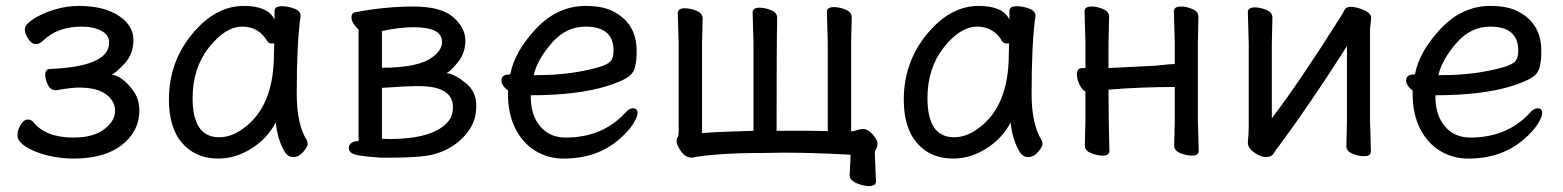

<svg xmlns="http://www.w3.org/2000/svg" viewBox="-20 -512 5282 649"><path d="M229 24Q184 24 141 13.5Q98 3 68.5 -15.5Q39 -34 39 -54Q39 -73 50 -90.5Q61 -108 73 -108Q85 -108 92 -100Q134 -47 229 -47Q295 -47 332 -75Q369 -103 369 -137Q369 -171 338 -193.5Q307 -216 247 -216Q220 -216 171 -207H168Q151 -207 142 -225Q133 -243 133 -259Q133 -279 150 -279Q349 -287 349 -368Q349 -394 322.5 -408Q296 -422 255 -422Q175 -422 126 -375Q114 -363 101 -363Q87 -363 75.5 -380.5Q64 -398 64 -413Q64 -429 92.5 -447.5Q121 -466 162.5 -479Q204 -492 246 -492Q331 -492 381 -459Q431 -426 431 -377Q431 -329 400.5 -296.5Q370 -264 357 -260Q395 -255 432 -203Q451 -176 451 -137Q451 -69 392.5 -22.5Q334 24 229 24Z M718 24Q642 24 596.5 -27.5Q551 -79 551 -175Q551 -302 629.5 -397Q708 -492 804 -492Q886 -492 908 -446V-475Q908 -491 933 -491Q953 -491 974.5 -483Q996 -475 996 -459V-457Q983 -368 983 -195Q983 -92 1017 -38Q1020 -32 1020 -25Q1020 -16 1005 1.5Q990 19 971 19Q951 19 939 -5Q918 -43 912 -98Q884 -44 830 -10Q776 24 718 24ZM721 -48Q763 -48 804 -79Q906 -153 906 -330L907 -365H898Q889 -365 884 -372Q855 -422 799 -422Q742 -422 686.5 -352Q631 -282 631 -180Q631 -48 721 -48Z M1268 21Q1219 18 1189 12.5Q1159 7 1159 -12Q1159 -22 1167.5 -28.5Q1176 -35 1189 -35H1192V-413Q1185 -417 1176.5 -429.5Q1168 -442 1168 -454Q1168 -469 1183 -471Q1283 -490 1377 -490Q1471 -490 1512 -454Q1553 -418 1553 -375Q1553 -332 1527 -300.5Q1501 -269 1489 -265Q1516 -262 1553 -232.5Q1590 -203 1590 -155Q1590 -108 1566.5 -73.5Q1543 -39 1506 -16Q1469 7 1424.5 14Q1380 21 1296 21ZM1295 -42Q1441 -42 1492 -98Q1511 -118 1511 -150Q1511 -221 1395 -221Q1352 -221 1271 -215V-43ZM1271 -283Q1395 -283 1442 -319Q1474 -342 1474 -370Q1474 -396 1450 -408Q1426 -420 1378 -420Q1330 -420 1271 -407Z M1885 24Q1832 24 1789 -2.5Q1746 -29 1721.5 -78.5Q1697 -128 1697 -195V-206Q1675 -223 1675 -240Q1675 -260 1700 -260L1705 -261Q1719 -337 1791.5 -414.5Q1864 -492 1960 -492Q2024 -492 2061 -469Q2132 -428 2132 -340Q2132 -305 2126 -283.5Q2120 -262 2099 -249Q2078 -236 2032 -221Q1931 -190 1774 -190V-186Q1774 -123 1806 -85Q1838 -47 1892 -47Q2015 -47 2092 -129Q2106 -146 2119 -146Q2135 -146 2135 -130Q2135 -117 2120 -93Q2105 -69 2074 -42Q1999 24 1885 24ZM1784 -258H1796Q1907 -258 2001 -284Q2035 -294 2044.5 -305.5Q2054 -317 2054 -341Q2054 -422 1959 -422Q1893 -422 1844.5 -366Q1796 -310 1784 -258Z M2917 117Q2898 117 2875 107Q2852 97 2852 80V79Q2855 28 2855 11Q2728 4 2631 4L2566 5Q2466 5 2401.5 10.5Q2337 16 2319 21Q2292 21 2275 -12Q2267 -25 2267 -34Q2267 -43 2270.5 -48.5Q2274 -54 2274 -64V-366L2271 -468Q2271 -484 2295 -484Q2314 -484 2334.5 -475.5Q2355 -467 2355 -450L2353 -366V-62Q2390 -66 2527 -70V-368L2524 -470Q2524 -486 2548 -486Q2566 -486 2586.5 -477.5Q2607 -469 2607 -452Q2605 -368 2605 -70Q2759 -70 2778 -69V-370L2775 -472Q2775 -488 2799 -488Q2818 -488 2838.5 -479.5Q2859 -471 2859 -454L2857 -370V-68Q2863 -68 2874.5 -71.5Q2886 -75 2895 -76H2897Q2914 -76 2930 -57.5Q2946 -39 2946 -28Q2946 -16 2941.5 -8.5Q2937 -1 2937 7L2941 101Q2941 117 2917 117Z M3202 24Q3126 24 3080.5 -27.5Q3035 -79 3035 -175Q3035 -302 3113.5 -397Q3192 -492 3288 -492Q3370 -492 3392 -446V-475Q3392 -491 3417 -491Q3437 -491 3458.5 -483Q3480 -475 3480 -459V-457Q3467 -368 3467 -195Q3467 -92 3501 -38Q3504 -32 3504 -25Q3504 -16 3489 1.5Q3474 19 3455 19Q3435 19 3423 -5Q3402 -43 3396 -98Q3368 -44 3314 -10Q3260 24 3202 24ZM3205 -48Q3247 -48 3288 -79Q3390 -153 3390 -330L3391 -365H3382Q3373 -365 3368 -372Q3339 -422 3283 -422Q3226 -422 3170.5 -352Q3115 -282 3115 -180Q3115 -48 3205 -48Z M3707 14Q3688 14 3667.5 5.5Q3647 -3 3647 -20L3649 -108V-203Q3639 -206 3629.5 -225Q3620 -244 3620 -261Q3620 -282 3639 -282H3649V-367L3646 -474Q3646 -490 3670 -490Q3688 -490 3708.5 -481.5Q3729 -473 3729 -456L3727 -367V-282L3887 -290Q3901 -291 3916 -293Q3931 -295 3941 -295Q3951 -295 3951 -296V-367L3948 -474Q3948 -490 3972 -490Q3990 -490 4010.5 -481.5Q4031 -473 4031 -456L4029 -367V-108L4032 -2Q4032 14 4009 14Q3990 14 3969.5 5.5Q3949 -3 3949 -20L3951 -108V-218Q3838 -218 3727 -209Q3727 -109 3730 -2Q3730 14 3707 14Z M4259 19Q4241 19 4219.5 3.5Q4198 -12 4198 -29V-31Q4201 -58 4201 -86V-364L4198 -471Q4198 -487 4222 -487Q4240 -487 4260.5 -478.5Q4281 -470 4281 -453L4279 -364V-112Q4372 -234 4514 -459Q4519 -467 4524.5 -478Q4530 -489 4546 -489Q4558 -489 4574 -484Q4615 -471 4615 -452L4611 -415V-106L4614 0Q4614 16 4591 16Q4572 16 4551.5 7.5Q4531 -1 4531 -18L4533 -106V-356Q4410 -163 4305 -21Q4295 -9 4286.5 5Q4278 19 4259 19Z M4943 24Q4890 24 4847 -2.5Q4804 -29 4779.5 -78.5Q4755 -128 4755 -195V-206Q4733 -223 4733 -240Q4733 -260 4758 -260L4763 -261Q4777 -337 4849.5 -414.5Q4922 -492 5018 -492Q5082 -492 5119 -469Q5190 -428 5190 -340Q5190 -305 5184 -283.5Q5178 -262 5157 -249Q5136 -236 5090 -221Q4989 -190 4832 -190V-186Q4832 -123 4864 -85Q4896 -47 4950 -47Q5073 -47 5150 -129Q5164 -146 5177 -146Q5193 -146 5193 -130Q5193 -117 5178 -93Q5163 -69 5132 -42Q5057 24 4943 24ZM4842 -258H4854Q4965 -258 5059 -284Q5093 -294 5102.5 -305.5Q5112 -317 5112 -341Q5112 -422 5017 -422Q4951 -422 4902.5 -366Q4854 -310 4842 -258Z"/></svg>

Font: LXGW WenKai TC
Style: Bold
Weight: 700
Designer: LXGW / Fontworks Inc.
Foundry: LXGW / Fontworks Inc.
Version: Version 1.330;April 28, 2024